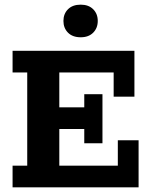

<svg xmlns="http://www.w3.org/2000/svg" viewBox="-20 -800 643 820"><path d="M33.7 0V-92.6H96.3V-490.4H33.7V-583H554.1V-387.1H465.4V-490.4H233.3V-341.7H339.9V-397.8H417.6V-188H339.9V-249.1H233.3V-92.6H483.2V-200.9H571.9V0ZM324.7 -640.8Q290 -640.8 270.4 -660.5Q250.9 -680.2 250.9 -710.6Q250.9 -741 270.4 -760.5Q290 -780.1 324.7 -780.1Q358.5 -780.1 378 -760.5Q397.5 -741 397.5 -710.6Q397.5 -680.2 378 -660.5Q358.5 -640.8 324.7 -640.8Z"/></svg>

Font: Rokkitt SemiBold
Style: Regular
Weight: 600
Designer: Vernon Adams
Foundry: Vernon Adams
Version: Version 3.103